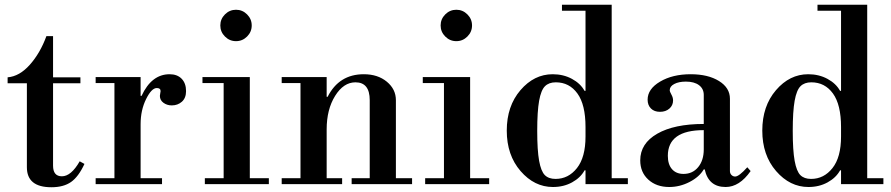

<svg xmlns="http://www.w3.org/2000/svg" viewBox="-20 -774 3744 807"><path d="M196 13Q93 13 93 -71V-424H12V-449Q62 -453 105.5 -502Q149 -551 175 -622H203V-449H318V-424H203V-78Q203 -33 240 -33Q279 -33 315 -96L335 -85Q310 -31 278.5 -9Q247 13 196 13Z M382 -425V-450H571V-371H575Q617 -462 693 -462Q725 -462 743.5 -443Q762 -424 762 -391Q762 -362 744.5 -346.5Q727 -331 702 -331Q682 -331 667 -342Q652 -353 652 -371Q652 -375 653.5 -381.5Q655 -388 655 -391Q655 -404 639 -404Q617 -404 594 -357.5Q571 -311 571 -252V-25H661V0H382V-25H461V-425Z M831 -425V-450H1030V-25H1110V0H841V-25H920V-425ZM925.5 -620.5Q906 -640 906 -667Q906 -694 925.5 -713.5Q945 -733 972 -733Q999 -733 1018.5 -713.5Q1038 -694 1038 -667Q1038 -640 1018.5 -620.5Q999 -601 972 -601Q945 -601 925.5 -620.5Z M1164 -425V-450H1353V-367H1357Q1405 -462 1509 -462Q1568 -462 1606 -430.5Q1644 -399 1644 -353V-25H1712V0H1458V-25H1534V-353Q1534 -428 1474 -428Q1424 -428 1388.5 -371Q1353 -314 1353 -230V-25H1418V0H1164V-25H1243V-425Z M1757 -425V-450H1956V-25H2036V0H1767V-25H1846V-425ZM1851.5 -620.5Q1832 -640 1832 -667Q1832 -694 1851.5 -713.5Q1871 -733 1898 -733Q1925 -733 1944.5 -713.5Q1964 -694 1964 -667Q1964 -640 1944.5 -620.5Q1925 -601 1898 -601Q1871 -601 1851.5 -620.5Z M2619 -25V0H2441V-58H2437Q2420 -27 2384.5 -7.5Q2349 12 2304 12Q2226 12 2168 -55Q2110 -122 2110 -225Q2110 -328 2167.5 -395Q2225 -462 2303 -462Q2348 -462 2384 -442.5Q2420 -423 2437 -392H2441V-729H2342V-754H2551V-25ZM2315 -22Q2369 -22 2405 -67.5Q2441 -113 2441 -200V-240Q2441 -334 2407 -381Q2373 -428 2316 -428Q2287 -428 2270.5 -411.5Q2254 -395 2246 -350.5Q2238 -306 2238 -224Q2238 -142 2246 -98Q2254 -54 2270 -38Q2286 -22 2315 -22Z M2793 12Q2739 12 2705 -19Q2671 -50 2671 -100Q2671 -171 2742.5 -212Q2814 -253 2938 -253V-375Q2938 -401 2918 -416Q2898 -431 2863 -431Q2833 -431 2814 -421Q2795 -411 2795 -395Q2795 -389 2802 -376.5Q2809 -364 2809 -352Q2809 -331 2793.5 -317.5Q2778 -304 2754 -304Q2730 -304 2716 -318Q2702 -332 2702 -355Q2702 -400 2754.5 -431Q2807 -462 2883 -462Q2956 -462 3002 -433.5Q3048 -405 3048 -359V-55Q3048 -45 3054.5 -38.5Q3061 -32 3070 -32Q3086 -32 3121 -71L3135 -55Q3088 12 3030 12Q2958 12 2942 -62H2938Q2919 -30 2878 -9Q2837 12 2793 12ZM2853 -43Q2891 -43 2914.5 -71.5Q2938 -100 2938 -146V-227Q2787 -227 2787 -119Q2787 -83 2804.5 -63Q2822 -43 2853 -43Z M3693 -25V0H3515V-58H3511Q3494 -27 3458.5 -7.5Q3423 12 3378 12Q3300 12 3242 -55Q3184 -122 3184 -225Q3184 -328 3241.5 -395Q3299 -462 3377 -462Q3422 -462 3458 -442.5Q3494 -423 3511 -392H3515V-729H3416V-754H3625V-25ZM3389 -22Q3443 -22 3479 -67.5Q3515 -113 3515 -200V-240Q3515 -334 3481 -381Q3447 -428 3390 -428Q3361 -428 3344.5 -411.5Q3328 -395 3320 -350.5Q3312 -306 3312 -224Q3312 -142 3320 -98Q3328 -54 3344 -38Q3360 -22 3389 -22Z"/></svg>

Font: Libre Bodoni
Style: Regular
Weight: 400
Designer: Pablo Impallari, Rodrigo Fuenzalida
Foundry: Pablo Impallari, Rodrigo Fuenzalida
Version: Version 1.001